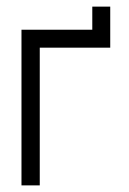

<svg xmlns="http://www.w3.org/2000/svg" viewBox="-20 -560 390 580"><path d="M100.1 0H44.9V-470.2H258.8V-540H313V-416H100.1Z"/></svg>

Font: Kreadon Light
Style: Regular
Weight: 300
Designer: kohakuno
Foundry: StudioGnu
Version: Version 1.000;Glyphs 3.1.2 (3151)